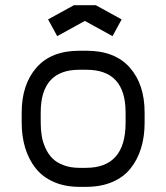

<svg xmlns="http://www.w3.org/2000/svg" viewBox="-20 -707 640 739"><path d="M536.6 -274.4V-234.4Q536.6 -180.7 522.9 -136.5Q509.3 -92.3 482.4 -58.6Q455.6 -24.9 411.9 -6.3Q368.2 12.2 311 12.2H286.1Q230 12.2 186.8 -6.8Q143.6 -25.9 116.9 -59.8Q90.3 -93.8 76.9 -137.9Q63.5 -182.1 63.5 -234.9V-273.9Q63.5 -381.3 120.1 -446.5Q176.8 -511.7 285.2 -511.7H313Q422.4 -511.7 479.5 -447Q536.6 -382.3 536.6 -274.4ZM313 -438.5H285.2Q136.7 -438.5 136.7 -273.9V-234.9Q136.7 -207.5 140.6 -183.8Q144.5 -160.2 155 -137Q165.5 -113.8 181.9 -97.4Q198.2 -81.1 224.9 -71Q251.5 -61 286.1 -61H311Q463.4 -61 463.4 -234.4V-274.4Q463.4 -438.5 313 -438.5ZM348.6 -687 448.2 -632.3 413.1 -567.9 306.6 -626.5 200.2 -567.9 165 -632.3 264.6 -687Z"/></svg>

Font: Anka/Coder
Style: Regular
Weight: 400
Monospace: yes
Version: Version 001.100